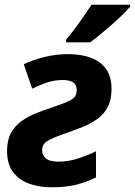

<svg xmlns="http://www.w3.org/2000/svg" viewBox="-20 -786 573 816"><path d="M198 10Q148 10 105 -5Q62 -20 36 -54Q10 -88 10 -145Q10 -190 26.5 -220.5Q43 -251 71 -271Q99 -291 132.5 -304.5Q166 -318 200 -329Q248 -345 270.5 -355.5Q293 -366 299.5 -377Q306 -388 306 -404Q306 -446 247 -446Q213 -446 182 -436Q151 -426 117 -409L81 -513Q118 -531 167.5 -543.5Q217 -556 272 -556Q322 -556 363.5 -541.5Q405 -527 429.5 -494.5Q454 -462 454 -408Q454 -362 438 -331.5Q422 -301 394.5 -281Q367 -261 331 -246.5Q295 -232 255 -218Q208 -202 183.5 -188Q159 -174 159 -148Q159 -127 174.5 -113Q190 -99 229 -99Q271 -99 312 -112.5Q353 -126 388 -143V-32Q347 -12 304 -1Q261 10 198 10ZM261 -606V-618Q286 -646 316 -688.5Q346 -731 369 -766H533V-758Q522 -744 501.5 -724Q481 -704 456 -682Q431 -660 406.5 -640Q382 -620 363 -606Z"/></svg>

Font: BC Sans
Style: Bold Italic
Weight: 700
Italic angle: -12°
Designer: Monotype Design Team
Province of B.C.
Foundry: Monotype Imaging Inc.
Version: Version 2.000;GOOG;noto-source:20170915:90ef993387c0